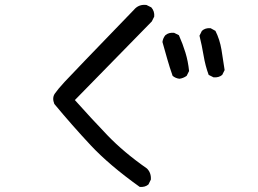

<svg xmlns="http://www.w3.org/2000/svg" viewBox="-20 -731 1040 775"><path d="M543.9 23.4Q420.9 -64.5 345.7 -145Q270.5 -225.6 199.2 -311.5Q189.5 -335.9 201.2 -353Q212.9 -370.1 240.7 -400.4Q268.6 -430.7 520.5 -691.4Q540 -714.8 571.3 -710.9L590.8 -701.2Q604.5 -685.5 602.5 -664.1L592.8 -644.5L282.2 -327.1Q346.7 -254.9 413.1 -185.5Q479.5 -116.2 573.2 -50.8Q590.8 -33.2 588.9 -5.9L579.1 13.7Q565.4 25.4 543.9 23.4ZM704.1 -413.1Q688.5 -415 676.8 -424.8Q665 -458 655.3 -492.2Q645.5 -526.4 635.7 -561.5Q637.7 -577.1 647.5 -588.9Q661.1 -600.6 682.6 -598.6L702.1 -588.9Q717.8 -553.7 728.5 -518.6Q739.3 -483.4 743.2 -444.3L733.4 -424.8Q719.7 -415 704.1 -413.1ZM841.8 -418.9 822.3 -428.7Q808.6 -465.8 801.8 -506.8Q794.9 -547.9 785.2 -586.9L794.9 -606.4Q808.6 -619.1 830.1 -617.2L849.6 -606.4Q867.2 -571.3 874 -530.3Q880.9 -489.3 886.7 -448.2L877 -428.7Q863.3 -417 841.8 -418.9Z"/></svg>

Font: NaikaiFont
Style: Regular
Weight: 400
Version: Version 1.67